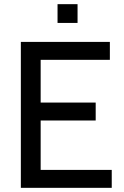

<svg xmlns="http://www.w3.org/2000/svg" viewBox="-20 -901 594 921"><path d="M80 0V-700H507V-614H175V-409H439V-323H175V-86H516V0ZM256 -791V-881H352V-791Z"/></svg>

Font: Cabin Resolve
Style: Regular-Resolve
Weight: 400
Designer: Pablo Impallari
Foundry: Pablo Impallari. http://www.impallari.com Igino Marini. http://www.ikern.com
Version: Version 3.001